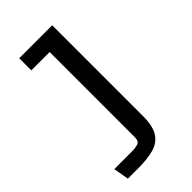

<svg xmlns="http://www.w3.org/2000/svg" viewBox="-199 -683 741 741"><g transform="rotate(-45 171.5 -312.5)"><path d="M22 -63H117Q137 -63 151 -67.5Q165 -72 165 -93V-559H65V-625H245V-129Q245 -75 227 -47Q209 -19 174.5 -9.5Q140 0 90 0H33Z"/></g></svg>

Font: Changa ExtraLight Light
Style: Regular
Weight: 300
Version: Version 3.002; ttfautohint (v1.8.2)